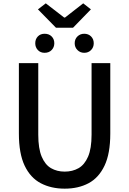

<svg xmlns="http://www.w3.org/2000/svg" viewBox="-20 -1115 773 1149"><path d="M367 14Q286 14 224 -18.5Q162 -51 127.5 -123.5Q93 -196 93 -316V-737H209V-309Q209 -226 229.5 -177.5Q250 -129 285.5 -108.5Q321 -88 367 -88Q414 -88 450 -108.5Q486 -129 507 -177.5Q528 -226 528 -309V-737H640V-316Q640 -196 605.5 -123.5Q571 -51 510 -18.5Q449 14 367 14ZM315 -949 207 -1059 254 -1095 364 -1010H369L478 -1095L524 -1059L417 -949ZM247 -799Q222 -799 206.5 -815.5Q191 -832 191 -856Q191 -881 206.5 -897Q222 -913 247 -913Q273 -913 289 -897Q305 -881 305 -856Q305 -832 289 -815.5Q273 -799 247 -799ZM484 -799Q460 -799 443.5 -815.5Q427 -832 427 -856Q427 -881 443.5 -897Q460 -913 484 -913Q509 -913 525 -897Q541 -881 541 -856Q541 -832 525 -815.5Q509 -799 484 -799Z"/></svg>

Font: Source Han Sans SC Medium
Style: Regular
Weight: 500
Designer: Ryoko NISHIZUKA 西塚涼子 (kana, bopomofo & ideographs); Paul D. Hunt (Latin, Greek & Cyrillic); Sandoll Communications 산돌커뮤니
Foundry: Adobe
Version: Version 2.004;hotconv 1.0.118;makeotfexe 2.5.65603